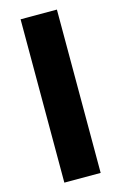

<svg xmlns="http://www.w3.org/2000/svg" viewBox="-118 -812 544 863"><g transform="rotate(-15 154.5 -380.0)"><path d="M239 0H70V-760H239Z"/></g></svg>

Font: Noto Sans Cherokee ExtraBold
Style: Regular
Weight: 800
Designer: Monotype Design Team
Foundry: Monotype Imaging Inc.
Version: Version 2.001; ttfautohint (v1.8.4.7-5d5b)